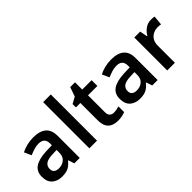

<svg xmlns="http://www.w3.org/2000/svg" viewBox="37 -1585 2233 2233"><g transform="rotate(-45 1154.0 -468.0)"><path d="M297 -645Q402 -645 456.5 -599Q511 -553 511 -457V-93H422L397 -168H393Q358 -124 319 -103.5Q280 -83 213 -83Q140 -83 92 -124Q44 -165 44 -251Q44 -335 105.5 -377Q167 -419 292 -424L386 -427V-454Q386 -505 361 -527.5Q336 -550 291 -550Q250 -550 212.5 -538Q175 -526 138 -510L98 -598Q138 -619 189.5 -632Q241 -645 297 -645ZM320 -347Q237 -344 205 -318.5Q173 -293 173 -250Q173 -211 195.5 -194.5Q218 -178 255 -178Q310 -178 348 -209.5Q386 -241 386 -303V-349Z M795 -93H669V-853H795Z M1166 -184Q1189 -184 1211.5 -188.5Q1234 -193 1253 -199V-105Q1233 -96 1201 -89.5Q1169 -83 1134 -83Q1088 -83 1050 -98.5Q1012 -114 990 -152Q968 -190 968 -258V-540H895V-595L975 -639L1015 -754H1094V-635H1248V-540H1094V-259Q1094 -221 1114 -202.5Q1134 -184 1166 -184Z M1578 -645Q1683 -645 1737.5 -599Q1792 -553 1792 -457V-93H1703L1678 -168H1674Q1639 -124 1600 -103.5Q1561 -83 1494 -83Q1421 -83 1373 -124Q1325 -165 1325 -251Q1325 -335 1386.5 -377Q1448 -419 1573 -424L1667 -427V-454Q1667 -505 1642 -527.5Q1617 -550 1572 -550Q1531 -550 1493.5 -538Q1456 -526 1419 -510L1379 -598Q1419 -619 1470.5 -632Q1522 -645 1578 -645ZM1601 -347Q1518 -344 1486 -318.5Q1454 -293 1454 -250Q1454 -211 1476.5 -194.5Q1499 -178 1536 -178Q1591 -178 1629 -209.5Q1667 -241 1667 -303V-349Z M2234 -645Q2247 -645 2262.5 -644Q2278 -643 2289 -640L2278 -523Q2268 -525 2254 -526.5Q2240 -528 2229 -528Q2189 -528 2154 -511.5Q2119 -495 2097.5 -460.5Q2076 -426 2076 -374V-93H1950V-635H2047L2065 -541H2071Q2095 -584 2137 -614.5Q2179 -645 2234 -645Z"/></g></svg>

Font: Noto Sans Telugu UI SemiBold
Style: Regular
Weight: 600
Designer: Jelle Bosma - Monotype Design Team
Foundry: Monotype Imaging Inc.
Version: Version 2.005; ttfautohint (v1.8.4.7-5d5b)